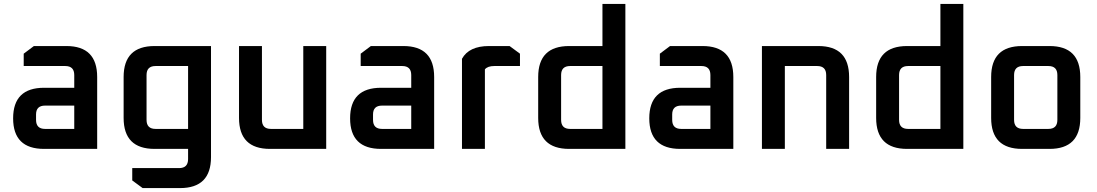

<svg xmlns="http://www.w3.org/2000/svg" viewBox="-20 -760 5601 980"><path d="M205 0Q47 0 47 -156Q47 -312 205 -312H359V-377Q359 -423 313 -423H101V-486L153 -525H319Q476 -525 476 -367V0ZM164 -148Q164 -102 210 -102H359V-221H210Q164 -221 164 -176Z M611 -158V-367Q611 -525 769 -525H1057V42Q1057 200 899 200H708L655 161V98H894Q940 98 940 52V0H769Q611 0 611 -158ZM728 -148Q728 -102 774 -102H940V-423H774Q728 -423 728 -377Z M1200 -158V-525H1317V-148Q1317 -102 1363 -102H1528V-525H1645V0H1358Q1200 0 1200 -158Z M1925 0Q1767 0 1767 -156Q1767 -312 1925 -312H2079V-377Q2079 -423 2033 -423H1821V-486L1873 -525H2039Q2196 -525 2196 -367V0ZM1884 -148Q1884 -102 1930 -102H2079V-221H1930Q1884 -221 1884 -176Z M2338 0V-460Q2374 -525 2476 -525H2581L2634 -486V-423H2503Q2469 -423 2455 -406V0Z M2727 -158V-367Q2727 -525 2885 -525H3055V-740H3172V0H2885Q2727 0 2727 -158ZM2844 -148Q2844 -102 2890 -102H3055V-423H2890Q2844 -423 2844 -377Z M3452 0Q3294 0 3294 -156Q3294 -312 3452 -312H3606V-377Q3606 -423 3560 -423H3348V-486L3400 -525H3566Q3723 -525 3723 -367V0ZM3411 -148Q3411 -102 3457 -102H3606V-221H3457Q3411 -221 3411 -176Z M3869 0V-525H4157Q4314 -525 4314 -367V0H4197V-377Q4197 -423 4151 -423H3986V0Z M4452 -158V-367Q4452 -525 4610 -525H4780V-740H4897V0H4610Q4452 0 4452 -158ZM4569 -148Q4569 -102 4615 -102H4780V-423H4615Q4569 -423 4569 -377Z M5039 -158V-367Q5039 -525 5197 -525H5337Q5494 -525 5494 -367V-158Q5494 0 5337 0H5197Q5039 0 5039 -158ZM5156 -148Q5156 -102 5202 -102H5331Q5377 -102 5377 -148V-377Q5377 -423 5331 -423H5202Q5156 -423 5156 -377Z"/></svg>

Font: Oxanium ExtraLight SemiBold
Style: Regular
Weight: 600
Version: Version 2.000